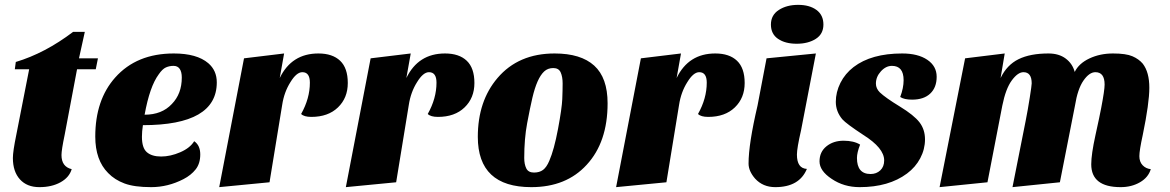

<svg xmlns="http://www.w3.org/2000/svg" viewBox="-20 -750 4815 790"><path d="M33 -100Q33 -127 47 -195L100 -465H41L45 -495Q165 -531 281 -619H329L305 -510H383L374 -465H297L246 -195Q233 -133 233 -112Q233 -64 275 -54Q265 -20 229 0Q193 20 142 20Q91 20 62 -12Q33 -44 33 -100Z M779 -169Q804 -152 804 -114.5Q804 -77 785 -53Q766 -29 735 -13Q671 20 602 20Q533 20 492.5 5Q452 -10 425 -38Q372 -91 372 -188Q372 -339 454 -431Q542 -530 695 -530Q790 -530 837 -490Q872 -460 872 -411Q872 -235 568 -235Q564 -209 564 -187Q564 -141 584.5 -123.5Q605 -106 643 -106Q681 -106 721.5 -123.5Q762 -141 779 -169ZM575 -278Q646 -278 687 -322Q728 -364 728 -431Q728 -454 719.5 -466.5Q711 -479 694 -479Q677 -479 662.5 -472.5Q648 -466 633 -444Q596 -394 575 -278Z M1219 -281Q1255 -345 1255 -410Q1255 -453 1224 -453Q1200 -453 1175 -412Q1149 -371 1141 -318L1089 0L882 20L984 -510L1149 -530L1131 -429Q1180 -530 1290 -530Q1348 -530 1379.5 -500Q1411 -470 1411 -408.5Q1411 -347 1370.5 -308Q1330 -269 1261 -269Q1231 -269 1219 -281Z M1740 -281Q1776 -345 1776 -410Q1776 -453 1745 -453Q1721 -453 1696 -412Q1670 -371 1662 -318L1610 0L1403 20L1505 -510L1670 -530L1652 -429Q1701 -530 1811 -530Q1869 -530 1900.5 -500Q1932 -470 1932 -408.5Q1932 -347 1891.5 -308Q1851 -269 1782 -269Q1752 -269 1740 -281Z M2166 20Q1946 20 1946 -187Q1946 -334 2027 -429Q2113 -530 2262 -530Q2370 -530 2425 -480Q2480 -430 2480 -325Q2480 -165 2394 -72Q2310 20 2166 20ZM2137 -100Q2137 -74 2145.5 -57Q2154 -40 2177 -40Q2200 -40 2214.5 -51Q2229 -62 2240 -88Q2260 -134 2276 -219.5Q2292 -305 2293.5 -342Q2295 -379 2295 -406.5Q2295 -434 2287 -452Q2279 -470 2256.5 -470Q2234 -470 2219 -456Q2204 -442 2192 -415Q2180 -388 2170.5 -347.5Q2161 -307 2149 -243Q2137 -179 2137 -100Z M2852 -281Q2888 -345 2888 -410Q2888 -453 2857 -453Q2833 -453 2808 -412Q2782 -371 2774 -318L2722 0L2515 20L2617 -510L2782 -530L2764 -429Q2813 -530 2923 -530Q2981 -530 3012.5 -500Q3044 -470 3044 -408.5Q3044 -347 3003.5 -308Q2963 -269 2894 -269Q2864 -269 2852 -281Z M3300 -55Q3269 20 3170 20Q3119 20 3087 -15Q3060 -46 3060 -77Q3060 -158 3097 -316L3134 -510L3337 -530L3276 -214Q3259 -140 3259 -114Q3259 -57 3300 -55ZM3152 -649Q3152 -688 3184.5 -709Q3217 -730 3264 -730Q3311 -730 3339.5 -709Q3368 -688 3368 -649Q3368 -610 3336.5 -590Q3305 -570 3258 -570Q3211 -570 3181.5 -590Q3152 -610 3152 -649Z M3684 -351Q3698 -388 3698 -420Q3698 -479 3650 -479Q3625 -479 3604.5 -456.5Q3584 -434 3584 -406Q3584 -386 3600 -370Q3623 -348 3682 -312Q3741 -276 3763.5 -246.5Q3786 -217 3786 -176.5Q3786 -136 3766.5 -99Q3747 -62 3712 -36Q3637 20 3517 20Q3452 20 3402 -14Q3352 -47 3352 -86Q3352 -125 3380.5 -148Q3409 -171 3451 -171Q3493 -171 3519 -155Q3506 -122 3506 -100Q3506 -34 3562 -34Q3586 -34 3602 -49Q3618 -64 3618 -90Q3618 -141 3532 -195Q3462 -241 3446 -259Q3419 -291 3419 -331Q3419 -371 3438 -409Q3457 -447 3492 -474Q3565 -530 3692 -530Q3757 -530 3795.5 -504Q3834 -478 3834 -434Q3834 -390 3807.5 -365Q3781 -340 3733 -340Q3700 -340 3684 -351Z M4591 20Q4470 20 4470 -74Q4470 -115 4487.5 -194.5Q4505 -274 4511 -306Q4525 -379 4525 -402Q4525 -453 4487 -453Q4462 -453 4438 -418.5Q4414 -384 4403 -315L4341 0L4146 20L4200 -252Q4209 -297 4217 -348Q4225 -399 4225 -407Q4225 -453 4191 -453Q4168 -453 4143 -419Q4118 -385 4104 -315L4043 0L3846 20L3951 -510L4114 -530L4097 -429Q4123 -483 4171 -506.5Q4219 -530 4294 -530Q4337 -530 4365 -509Q4393 -488 4402 -454Q4419 -489 4462.5 -509.5Q4506 -530 4559.5 -530Q4613 -530 4639.5 -518.5Q4666 -507 4682 -488Q4709 -453 4709 -389Q4709 -326 4682 -195Q4668 -131 4668 -107.5Q4668 -84 4681.5 -70Q4695 -56 4715 -54Q4705 -20 4670.5 0Q4636 20 4591 20Z"/></svg>

Font: Sansita One
Style: Regular
Weight: 400
Version: Version 1.002